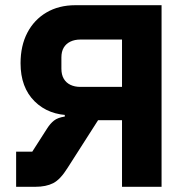

<svg xmlns="http://www.w3.org/2000/svg" viewBox="-20 -718 718 738"><path d="M42 0V-135H104L161 -224Q173 -243 187.5 -254.5Q202 -266 229 -270V-305L262 -275H254Q167 -275 113 -328.5Q59 -382 59 -475Q59 -542 85 -592Q111 -642 158.5 -670Q206 -698 270 -698H601V0H449V-256H357L240 -73Q212 -28 184.5 -14Q157 0 116 0ZM289 -384H449V-566H289Q267 -566 250.5 -558Q234 -550 225 -535Q216 -520 216 -497V-454Q216 -431 225 -415.5Q234 -400 250.5 -392Q267 -384 289 -384Z"/></svg>

Font: IBM Plex Sans
Style: Bold
Weight: 700
Designer: Mike Abbink, Paul van der Laan, Pieter van Rosmalen
Foundry: Bold Monday
Version: Version 3.201